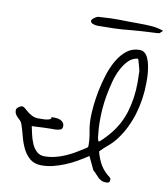

<svg xmlns="http://www.w3.org/2000/svg" viewBox="-94 -954 905 1034"><g transform="rotate(10 358.5 -437.0)"><path d="M443.4 -124Q417 -106.4 387.7 -89.4Q358.4 -72.3 326.7 -59.1Q294.9 -45.9 262.7 -37.6Q230.5 -29.3 197.3 -29.3Q158.2 -29.3 133.8 -49.8Q109.4 -70.3 94.7 -100.6Q80.1 -130.9 71.3 -165.5Q62.5 -200.2 52.7 -228.5Q48.8 -240.2 42 -247.1Q35.2 -253.9 27.8 -260.7Q20.5 -267.6 15.1 -276.4Q9.8 -285.2 9.8 -297.9Q9.8 -307.6 21 -315.9Q32.2 -324.2 40 -324.2Q48.8 -324.2 57.1 -316.4Q65.4 -308.6 77.1 -299.3Q88.9 -290 103.5 -282.7Q118.2 -275.4 137.7 -275.4Q150.4 -275.4 167 -275.9Q183.6 -276.4 195.3 -280.3Q204.1 -284.2 205.1 -286.6Q206.1 -289.1 205.6 -291Q205.1 -293 207 -293.9Q209 -294.9 219.7 -294.9Q227.5 -294.9 237.8 -293.5Q248 -292 256.8 -287.6Q265.6 -283.2 271 -275.9Q276.4 -268.6 276.4 -258.8Q276.4 -241.2 264.6 -237.3Q252.9 -233.4 238.3 -232.4Q231.4 -232.4 212.9 -232.4Q194.3 -232.4 173.8 -231.4Q153.3 -230.5 135.3 -229.5Q117.2 -228.5 109.4 -228.5Q113.3 -210 119.1 -184.1Q125 -158.2 134.8 -135.3Q144.5 -112.3 161.6 -96.2Q178.7 -80.1 204.1 -80.1Q234.4 -80.1 263.7 -87.4Q293 -94.7 320.3 -106.9Q347.7 -119.1 373.5 -134.8Q399.4 -150.4 423.8 -166Q427.7 -169.9 428.2 -171.9Q428.7 -173.8 428.7 -178.7Q428.7 -214.8 421.4 -252Q414.1 -289.1 414.1 -328.1Q414.1 -353.5 418 -393.6Q421.9 -433.6 430.7 -478Q439.5 -522.5 454.1 -568.4Q468.8 -614.3 490.7 -651.4Q512.7 -688.5 542 -710.9Q571.3 -733.4 610.4 -733.4Q627.9 -733.4 639.2 -723.6Q650.4 -713.9 657.7 -697.3Q665 -680.7 668.9 -661.1Q672.9 -641.6 674.8 -622.1Q676.8 -602.5 676.8 -586.4Q676.8 -570.3 676.8 -561.5Q676.8 -520.5 670.4 -477.5Q664.1 -434.6 651.9 -393.6Q639.6 -352.5 620.6 -314Q601.6 -275.4 576.2 -242.2Q556.6 -216.8 534.7 -198.7Q512.7 -180.7 490.2 -157.2Q501 -115.2 519.5 -84.5Q538.1 -53.7 571.3 -29.3Q575.2 -25.4 575.7 -23.4Q576.2 -21.5 576.2 -15.6Q576.2 -5.9 570.8 -2.4Q565.4 1 556.6 1Q540 1 529.8 -4.4Q519.5 -9.8 511.2 -17.6Q502.9 -25.4 495.1 -34.7Q487.3 -43.9 477.5 -51.8ZM465.8 -334Q465.8 -318.4 465.8 -305.7Q465.8 -293 466.8 -281.2Q467.8 -269.5 468.8 -256.8Q469.7 -244.1 471.7 -228.5Q472.7 -223.6 474.6 -216.8Q476.6 -210 477.5 -210H481.4Q482.4 -210 488.3 -215.3Q494.1 -220.7 501.5 -228Q508.8 -235.4 516.6 -243.7Q524.4 -252 529.3 -257.8Q584 -320.3 606.9 -397Q629.9 -473.6 629.9 -557.6Q629.9 -560.5 629.9 -569.3Q629.9 -578.1 629.4 -588.4Q628.9 -598.6 628.9 -607.4Q628.9 -616.2 628.9 -619.1Q627.9 -622.1 626.5 -630.4Q625 -638.7 622.1 -647.5Q619.1 -656.2 617.2 -664.6Q615.2 -672.9 614.3 -675.8Q613.3 -677.7 611.8 -680.7Q610.4 -683.6 610.4 -685.5Q581.1 -682.6 559.6 -661.6Q538.1 -640.6 521.5 -608.4Q504.9 -576.2 494.6 -537.1Q484.4 -498 477.5 -460Q470.7 -421.9 468.3 -388.7Q465.8 -355.5 465.8 -334ZM326.2 -845.7Q328.1 -852.5 339.8 -860.4Q351.6 -868.2 358.4 -870.1Q404.3 -873 428.7 -874Q453.1 -875 473.1 -874.5Q493.2 -874 517.1 -873.5Q541 -873 585.9 -873Q619.1 -873 652.8 -870.6Q686.5 -868.2 716.8 -856.4L700.2 -840.8Q698.2 -838.9 655.8 -837.4Q613.3 -835.9 544.9 -830.1Q501 -825.2 454.6 -823.7Q408.2 -822.3 365.2 -822.3Q361.3 -822.3 354 -823.2Q346.7 -824.2 339.8 -826.7Q333 -829.1 328.6 -834Q324.2 -838.9 326.2 -845.7Z"/></g></svg>

Font: Cedarville Cursive
Style: Regular
Weight: 400
Designer: Kimberly Geswein
Foundry: Kimberly Geswein
Version: Version 1.001 2010